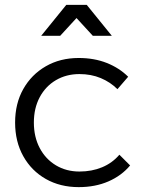

<svg xmlns="http://www.w3.org/2000/svg" viewBox="-20 -766 601 788"><path d="M462 -400Q433 -429 393.5 -445.5Q354 -462 306 -462Q252 -462 209.5 -437Q167 -412 143 -367Q119 -322 119 -263Q119 -204 143 -158.5Q167 -113 209.5 -87.5Q252 -62 306 -62Q357 -62 399 -79.5Q441 -97 470 -131L514 -87Q479 -45 425 -21.5Q371 2 303 2Q227 2 168 -31.5Q109 -65 75.5 -125Q42 -185 42 -263Q42 -341 75.5 -400.5Q109 -460 168 -494Q227 -528 303 -528Q367 -528 418.5 -507.5Q470 -487 506 -451ZM252 -746H336L439 -619H361L271 -717H317L227 -619H149Z"/></svg>

Font: Alexandria Light
Style: Regular
Weight: 300
Designer: Mohamed Gaber
Foundry: Kief Type Foundry
Version: Version 5.100